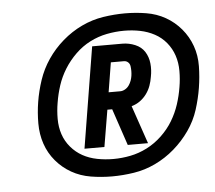

<svg xmlns="http://www.w3.org/2000/svg" viewBox="-41 -939 625 557"><g transform="rotate(-5 271.5 -661.0)"><path d="M191 -514 239 -808H327Q346 -808 364 -800.5Q382 -793 391.5 -778Q401 -763 403 -744Q405 -725 401 -705Q399 -692 394.5 -679.5Q390 -667 382 -656Q374 -645 363 -637Q352 -629 338 -625L376 -514H317L281 -621H267L249 -514ZM275 -671H309Q316 -671 323 -675Q330 -679 334.5 -685.5Q339 -692 341.5 -699Q344 -706 345 -713Q346 -720 346 -727Q346 -734 345 -741Q344 -748 339 -752.5Q334 -757 327 -757H289ZM264 -427Q233 -427 202.5 -432Q172 -437 146.5 -451.5Q121 -466 102 -488.5Q83 -511 73.5 -539Q64 -567 64 -598.5Q64 -630 69 -661Q74 -692 84.5 -723.5Q95 -755 114 -783Q133 -811 159 -833.5Q185 -856 215.5 -870.5Q246 -885 278.5 -890Q311 -895 342 -895Q373 -895 403.5 -890Q434 -885 459.5 -870.5Q485 -856 504 -833.5Q523 -811 533 -783Q543 -755 542.5 -723.5Q542 -692 537 -661Q532 -630 522 -598.5Q512 -567 492.5 -539Q473 -511 447 -488.5Q421 -466 390.5 -451.5Q360 -437 327.5 -432Q295 -427 264 -427ZM272 -477Q297 -477 322 -482Q347 -487 370.5 -499Q394 -511 414 -530Q434 -549 447.5 -571.5Q461 -594 469 -618.5Q477 -643 481 -668Q485 -691 485 -715Q485 -739 478 -760Q471 -781 457 -798Q443 -815 423.5 -825.5Q404 -836 381.5 -840.5Q359 -845 335 -845Q310 -845 284.5 -840Q259 -835 235.5 -823Q212 -811 192.5 -792Q173 -773 159 -750.5Q145 -728 137 -703.5Q129 -679 125 -654Q121 -631 121 -607Q121 -583 128 -562Q135 -541 149.5 -524Q164 -507 183 -496.5Q202 -486 225 -481.5Q248 -477 272 -477Z"/></g></svg>

Font: Iosevka Medium
Style: Italic
Weight: 500
Italic angle: -9°
Monospace: yes
Designer: Belleve Invis
Foundry: Belleve Invis
Version: Version 32.5.0; ttfautohint (v1.8.4)